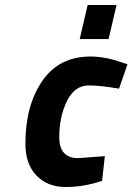

<svg xmlns="http://www.w3.org/2000/svg" viewBox="-20 -739 532 771"><path d="M343 -512Q403 -512 470 -488L492 -481L458 -383Q381 -396 337 -396Q280 -396 249 -333.5Q218 -271 218 -187.5Q218 -104 294 -104L401 -112L390 -13Q317 12 244 12Q171 12 126.5 -34Q82 -80 82 -162Q82 -315 149.5 -413.5Q217 -512 343 -512ZM300 -582 332 -719H448L416 -582Z"/></svg>

Font: Titillium Web
Style: Bold Italic
Weight: 700
Italic angle: -13°
Version: Version 1.001;PS 57.000;hotconv 1.0.70;makeotf.lib2.5.55311